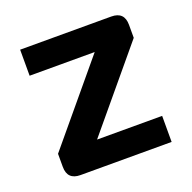

<svg xmlns="http://www.w3.org/2000/svg" viewBox="-94 -582 677 677"><g transform="rotate(-20 244.0 -244.0)"><path d="M48.8 -488.3H390.6Q439.5 -488.3 439.5 -439.5V-390.6L195.3 -97.7H439.5V0H97.7Q48.8 0 48.8 -48.8V-97.7L293 -390.6H48.8Z"/></g></svg>

Font: BabelStone Runic Staveless
Style: Regular
Weight: 400
Designer: Andrew West
Foundry: BabelStone
Version: Version 3.002 March 14, 2022